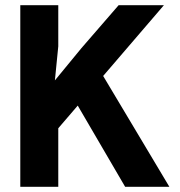

<svg xmlns="http://www.w3.org/2000/svg" viewBox="-20 -718 690 738"><path d="M58 0V-698H204V-540L191 -409L293 -533L436 -698H610L204 -225V0ZM461 0 238 -382 361 -452 631 0Z"/></svg>

Font: Azeret Mono Thin SemiBold
Style: Regular
Weight: 600
Version: Version 1.002